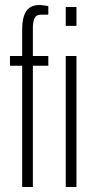

<svg xmlns="http://www.w3.org/2000/svg" viewBox="-20 -751 384 771"><path d="M69 0V-487H20V-526H69V-631Q69 -666 76.5 -688Q84 -710 99.5 -720.5Q115 -731 141 -731Q144 -731 149.5 -730Q155 -729 162 -728.5Q169 -728 174 -726V-692H144Q125 -692 118.5 -677.5Q112 -663 112 -640V-526H174V-487H112V0ZM244 -647V-723H287V-647ZM244 0V-526H287V0Z"/></svg>

Font: Archivo ExtraCondensed Thin
Style: Regular
Weight: 250
Width: 2
Designer: Hector Gatti
Foundry: Omnibus-Type
Version: Version 2.001